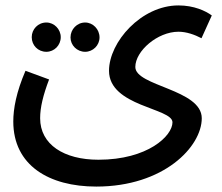

<svg xmlns="http://www.w3.org/2000/svg" viewBox="-20 -456 818 708"><path d="M29 -8C29 154 161 232 335 232C584 232 724 85 724 -20C724 -127 479 -138 479 -209C479 -268 561 -339 638 -339C668 -339 698 -328 723 -315L761 -399C738 -416 695 -436 638 -436C501 -436 382 -301 382 -195C382 -63 616 -58 616 -5C616 45 525 133 343 133C216 133 128 77 128 -20C128 -60 139 -105 161 -163L74 -195C40 -116 29 -55 29 -8ZM151 -265C180 -265 204 -289 204 -319C204 -348 180 -373 151 -373C120 -373 97 -348 97 -319C97 -289 120 -265 151 -265ZM294 -265C323 -265 347 -289 347 -318C347 -348 323 -373 294 -373C264 -373 240 -348 240 -318C240 -289 264 -265 294 -265Z"/></svg>

Font: Noto Sans Arabic UI Md
Style: Regular
Weight: 500
Designer: Monotype Design Team, Nadine Chahine and Nizar Qandah
Foundry: Monotype Imaging Inc.
Version: Version 2.010